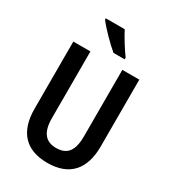

<svg xmlns="http://www.w3.org/2000/svg" viewBox="-224 -1052 1052 1177"><g transform="rotate(30 302.5 -463.5)"><path d="M304 -937H170V-928C198 -889 276 -810 317 -777H396V-789C370 -824 326 -893 304 -937ZM536 -241V-714H416V-243C416 -141 380 -96 303 -96C229 -96 190 -141 190 -242V-714H69V-239C69 -75 150 10 302 10C457 10 536 -79 536 -241Z"/></g></svg>

Font: Noto Sans Lao UI Cond SemBd
Style: Regular
Weight: 600
Width: 3
Designer: Monotype Design Team
Foundry: Monotype Imaging Inc.
Version: Version 2.000